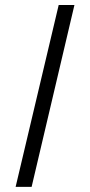

<svg xmlns="http://www.w3.org/2000/svg" viewBox="-20 -726 357 762"><path d="M42 15.6 212.9 -706.1H275.4L105.5 15.6Z"/></svg>

Font: Post No Bills Colombo Medium
Style: Regular
Weight: 500
Designer: Kosala Senevirathne, Siva Puranthara, Lasantha Premarathna, Tharique Azeez
Foundry: Mooniak
Version: Version 1.220 ; ttfautohint (v1.6)